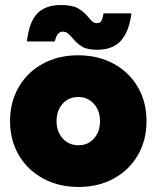

<svg xmlns="http://www.w3.org/2000/svg" viewBox="-20 -732 623 764"><path d="M20 -250Q20 -326 54.5 -385.5Q89 -445 150.5 -478.5Q212 -512 291 -512Q370 -512 432 -478.5Q494 -445 528.5 -385.5Q563 -326 563 -250Q563 -174 528.5 -114.5Q494 -55 432.5 -21.5Q371 12 293 12Q214 12 152 -21.5Q90 -55 55 -114.5Q20 -174 20 -250ZM293 -154Q330 -154 354 -181Q378 -208 378 -250Q378 -292 353.5 -319Q329 -346 291 -346Q253 -346 229 -319Q205 -292 205 -250Q205 -208 229.5 -181Q254 -154 293 -154ZM268 -581Q257 -594 249 -600Q241 -606 229 -606Q207 -606 198 -567H87Q96 -645 128.5 -678.5Q161 -712 223 -712Q268 -712 291 -698.5Q314 -685 332 -663Q343 -650 349.5 -645Q356 -640 366 -640Q379 -640 384 -650Q389 -660 392 -679H503Q494 -607 461.5 -570.5Q429 -534 367 -534Q327 -534 306.5 -546.5Q286 -559 268 -581Z"/></svg>

Font: Oak Sans Black
Style: Regular
Weight: 900
Designer: Erik Kennedy, Walven
Foundry: Erik Kennedy, Walven
Version: Version 1.000